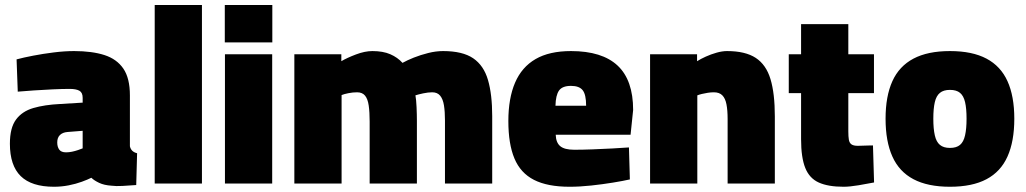

<svg xmlns="http://www.w3.org/2000/svg" viewBox="-20 -714 3991 747"><path d="M190.1 12.6Q102.8 12.6 60.6 -28.8Q18.5 -70.2 18.5 -154.8Q18.5 -216.7 42.3 -248.8Q66 -280.9 109.7 -293.7Q153.4 -306.5 214 -309.4L301.6 -314.7V-333.5Q301.6 -353.9 288.8 -361Q275.9 -368.1 251.4 -368.1Q223 -368.1 185.7 -366.4Q148.4 -364.6 112 -362.2Q75.6 -359.9 49.1 -357.4L44.5 -483Q70.8 -490.1 108.9 -497.4Q147 -504.8 188.9 -510Q230.8 -515.3 268.5 -515.3Q338 -515.3 386.3 -499.8Q434.6 -484.2 460 -446.9Q485.4 -409.6 485.4 -342.9V-144.9Q487.9 -133.9 494.8 -127.3Q501.7 -120.7 513.4 -117.8L510 5.9Q483.6 8.1 456.8 9.4Q429.9 10.8 414.1 8.5Q385.3 6.7 365.7 -2.6Q346.1 -11.9 335.4 -22.4Q321.5 -15.4 298.4 -6.9Q275.2 1.6 247.2 7.1Q219.2 12.6 190.1 12.6ZM236.8 -121.3Q248.4 -121.3 260.3 -123.8Q272.2 -126.3 283.4 -130.1Q294.6 -133.8 301.6 -136.8V-205.1L242.1 -200.4Q223.9 -198.9 213.3 -188.8Q202.7 -178.6 202.7 -159.9Q202.7 -142.7 210.4 -132Q218.1 -121.3 236.8 -121.3Z M581.9 0V-694.5H765.7V0Z M855.2 0V-502.8H1039V0ZM854.6 -549.1V-694.5H1039.5V-549.1Z M1125.2 0V-502.8H1308V-475.9Q1329.9 -488.9 1364.7 -502.1Q1399.5 -515.3 1428.7 -515.3Q1470.2 -515.3 1498.5 -503Q1526.8 -490.7 1546 -469.4Q1563.8 -479.4 1590 -489.9Q1616.3 -500.3 1646.1 -507.8Q1675.9 -515.3 1704 -515.3Q1779.8 -515.3 1821.1 -487.2Q1862.3 -459 1878.6 -402.7Q1895 -346.5 1895 -262.1V0H1711.2V-245.4Q1711.2 -279.6 1707.3 -304Q1703.4 -328.4 1692.6 -341.6Q1681.7 -354.9 1661.7 -354.9Q1645.7 -354.9 1627 -350.9Q1608.3 -346.9 1596.3 -343.1Q1599.4 -326.3 1600.7 -297.1Q1602 -267.8 1602 -244.1V0H1418.2V-241Q1418.2 -278.2 1414.5 -303.5Q1410.9 -328.8 1400.3 -341.9Q1389.7 -354.9 1369.2 -354.9Q1352.4 -354.9 1335.2 -351.4Q1318 -347.9 1309 -344.1V0Z M2196.1 12.6Q2110 12.6 2057.5 -14.2Q2005 -41 1981.4 -97.6Q1957.8 -154.1 1957.8 -243Q1957.8 -331.4 1983.9 -392.3Q2010 -453.1 2063.7 -484.2Q2117.4 -515.3 2201.5 -515.3Q2322.6 -515.3 2382.9 -458.8Q2443.3 -402.3 2443.3 -286L2433.3 -189.7H2142.1Q2143.1 -159.1 2159.7 -145.3Q2176.3 -131.4 2214.3 -131.4Q2246.5 -131.4 2285.7 -132.9Q2324.9 -134.4 2362.7 -136.4Q2400.5 -138.4 2427 -140.4L2430.6 -16Q2404.4 -10 2364.5 -3.5Q2324.7 3 2280.4 7.8Q2236.1 12.6 2196.1 12.6ZM2141.1 -302.7H2260.4Q2260.4 -346 2247 -363Q2233.6 -379.9 2201.5 -379.9Q2167.9 -379.9 2155 -361.8Q2142.1 -343.7 2141.1 -302.7Z M2509.2 0V-502.8H2692V-475.9Q2706.4 -484.9 2726.3 -493.9Q2746.2 -502.9 2768.1 -509.1Q2789.9 -515.3 2808.7 -515.3Q2879.8 -515.3 2920.3 -488.8Q2960.8 -462.2 2977.7 -406.2Q2994.6 -350.2 2994.6 -261V0H2810.9V-251Q2810.9 -285.1 2806.4 -308.1Q2802 -331.1 2790.4 -343Q2778.8 -354.9 2757.4 -354.9Q2746 -354.9 2733.7 -353Q2721.5 -351.1 2710.8 -348.5Q2700.2 -345.9 2693 -343V0Z M3262.1 12.6Q3202.1 12.6 3165.7 -3.8Q3129.2 -20.2 3113 -60.6Q3096.7 -101 3096.7 -172.5V-351.7H3048.8V-502.8H3096.7V-620.2H3280.5V-502.8H3380.3V-351.7H3280.5V-202.6Q3280.5 -182.6 3282.6 -170.4Q3284.6 -158.3 3292.5 -152.5Q3300.4 -146.7 3317.6 -146.7Q3323.1 -146.7 3334.9 -147.2Q3346.7 -147.7 3358.8 -147.9Q3370.8 -148.2 3376.4 -148.2L3380.7 -4.1Q3355.4 1 3320.4 6.8Q3285.5 12.6 3262.1 12.6Z M3675.9 12.6Q3589.4 12.6 3533.9 -16.8Q3478.3 -46.1 3451.9 -105.1Q3425.4 -164 3425.4 -252.1Q3425.4 -339.6 3451.9 -398.1Q3478.3 -456.5 3533.9 -485.9Q3589.4 -515.3 3675.9 -515.3Q3762.9 -515.3 3818.1 -485.9Q3873.4 -456.5 3899.8 -398.1Q3926.3 -339.6 3926.3 -252.1Q3926.3 -164 3899.8 -105.1Q3873.4 -46.1 3818.1 -16.8Q3762.9 12.6 3675.9 12.6ZM3675.9 -138.5Q3701.2 -138.5 3715.1 -150.3Q3729 -162 3734.7 -187.5Q3740.5 -213 3740.5 -252.1Q3740.5 -292.3 3734.7 -316.7Q3729 -341.2 3715.1 -352.7Q3701.2 -364.3 3675.9 -364.3Q3651 -364.3 3636.9 -352.7Q3622.7 -341.2 3617 -316.5Q3611.2 -291.7 3611.2 -252.1Q3611.2 -213 3617 -187.5Q3622.7 -162 3636.9 -150.3Q3651 -138.5 3675.9 -138.5Z"/></svg>

Font: Titillium Web SemiBold
Style: Regular
Weight: 600
Designer: Mohamed Gaber, Accademia di Belle Arti di Urbino
Foundry: Kief Type Foundry, Accademia di Belle Arti di Urbino
Version: Version 3.000; ttfautohint (v1.8.4)